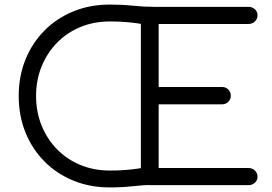

<svg xmlns="http://www.w3.org/2000/svg" viewBox="-20 -811 1193 841"><path d="M461 10Q374 10 301 -20Q228 -50 174.5 -104Q121 -158 91.5 -231Q62 -304 62 -391Q62 -477 91.5 -550Q121 -623 174.5 -677Q228 -731 301 -761Q374 -791 461 -791Q514 -791 563 -786Q612 -781 654 -781V-693Q615 -705 566 -711Q517 -717 461 -717Q391 -717 332 -692.5Q273 -668 229.5 -623.5Q186 -579 162 -519.5Q138 -460 138 -391Q138 -321 162 -261.5Q186 -202 229.5 -157.5Q273 -113 332 -88.5Q391 -64 461 -64Q575 -64 654 -88V-1Q611 -1 563 4.5Q515 10 461 10ZM636 0Q619 0 608 -11Q597 -22 597 -39V-742Q597 -759 608 -770Q619 -781 636 -781H1069Q1085 -781 1096.5 -770.5Q1108 -760 1108 -743Q1108 -728 1096.5 -717Q1085 -706 1069 -706H675V-430H952Q969 -430 980 -419Q991 -408 991 -392Q991 -376 980 -365Q969 -354 952 -354H675V-75H1069Q1085 -75 1096.5 -64Q1108 -53 1108 -38Q1108 -21 1096.5 -10.5Q1085 0 1069 0Z"/></svg>

Font: Comfortaa
Style: Regular
Weight: 400
Designer: Johan Aakerlund
Foundry: Johan Aakerlund
Version: Version 3.104; ttfautohint (v1.8.1.43-b0c9)